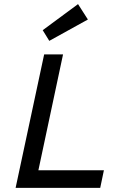

<svg xmlns="http://www.w3.org/2000/svg" viewBox="-20 -915 620 935"><path d="M56 0 195 -650H287L167 -86H486L468 0ZM220 -716 188 -768 360 -895 408 -820Z"/></svg>

Font: Sometype Mono Medium
Style: Italic
Weight: 500
Italic angle: -12°
Monospace: yes
Designer: Ryoichi Tsunekawa
Foundry: Dharma Type
Version: Version 1.000; ttfautohint (v1.8.3)